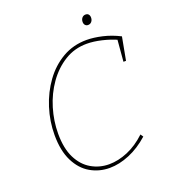

<svg xmlns="http://www.w3.org/2000/svg" viewBox="-150 -939 930 1054"><g transform="rotate(-20 315.5 -412.5)"><path d="M310 6Q249 6 198 -23.5Q147 -53 116.5 -114Q86 -175 86 -267Q86 -347 110.5 -424Q135 -501 180 -563Q225 -625 288 -661.5Q351 -698 429 -698Q470 -698 520 -686.5Q570 -675 619 -650L594 -516H579L590 -646L596 -638Q556 -656 509 -667Q462 -678 423 -678Q351 -678 293 -642Q235 -606 193 -546.5Q151 -487 129 -414Q107 -341 107 -267Q107 -181 135 -125Q163 -69 210.5 -41.5Q258 -14 314 -14Q367 -14 423 -37.5Q479 -61 530 -109L541 -93Q486 -44 426 -19Q366 6 310 6ZM466 -772Q456 -772 449.5 -779Q443 -786 443 -798Q443 -812 451 -821.5Q459 -831 472 -831Q483 -831 489 -824Q495 -817 495 -805Q495 -791 487 -781.5Q479 -772 466 -772Z"/></g></svg>

Font: Bitter Thin Thin
Style: Italic
Weight: 250
Italic angle: -9°
Version: Version 2.002